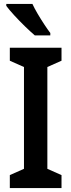

<svg xmlns="http://www.w3.org/2000/svg" viewBox="-20 -957 363 977"><path d="M293 0H30V-66L102 -98V-616L30 -648V-714H293V-648L221 -616V-98L293 -66ZM145 -937Q155 -915 171.5 -887Q188 -859 205.5 -832.5Q223 -806 236 -789V-777H157Q137 -794 108 -822Q79 -850 52.5 -879Q26 -908 12 -927V-937Z"/></svg>

Font: Noto Sans Malayalam Condensed SemiBold
Style: Regular
Weight: 600
Width: 3
Designer: Jelle Bosma - Monotype Design Team
Foundry: Monotype Imaging Inc.
Version: Version 2.104; ttfautohint (v1.8.4.7-5d5b)